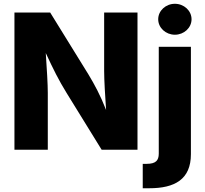

<svg xmlns="http://www.w3.org/2000/svg" viewBox="-20 -794 1089 1018"><path d="M56.6 0H233.4V-301.3C233.4 -347.2 228.5 -426.3 222.7 -512.7C263.2 -425.8 290 -371.1 333 -301.3L519 0H709V-727.5H532.2V-418C532.2 -367.2 537.6 -283.7 542.5 -210.9C511.7 -290 481.4 -345.2 449.2 -398.9L246.1 -727.5H56.6ZM821.8 -545.9V20.5C821.8 57.1 805.7 74.7 757.8 74.7H736.8V204.1H771.5C905.8 204.1 992.2 157.7 992.2 23.4V-545.9ZM907.2 -609.9C955.6 -609.9 995.6 -646.5 995.6 -691.9C995.6 -737.3 955.6 -773.9 907.2 -773.9C858.9 -773.9 818.8 -737.3 818.8 -691.9C818.8 -646.5 858.9 -609.9 907.2 -609.9Z"/></svg>

Font: Inter ExtraBold
Style: Regular
Weight: 800
Designer: Rasmus Andersson
Foundry: rsms
Version: Version 4.001;git-9221beed3